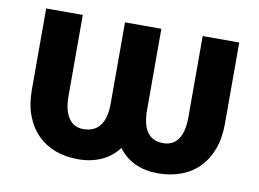

<svg xmlns="http://www.w3.org/2000/svg" viewBox="-65 -640 1008 746"><g transform="rotate(10 439.5 -267.5)"><path d="M60.4 -225.1V-545.5H204.9V-225.1Q204.9 -170.1 225.1 -139.6Q245.4 -109 283.4 -109Q327.4 -109 349.4 -138.5Q371.4 -168 371.4 -225.1V-545.5H514.9V-225.1Q514.9 -168 535.5 -138.5Q556.1 -109 598.4 -109Q637.1 -109 657.5 -138.5Q677.9 -168 677.9 -225.1V-545.5H822.1V-225.1Q822.1 -167.6 805.6 -123.8Q789.1 -79.9 759.4 -50.1Q729.8 -20.2 688.7 -5.1Q647.7 9.9 598.4 9.9Q548.3 9.9 508.7 -8.2Q469.1 -26.3 442.5 -62.5Q415.1 -26.3 374.5 -8.2Q333.8 9.9 283.4 9.9Q234.7 9.9 193.9 -5.1Q153.1 -20.2 123.4 -49.9Q93.8 -79.5 77.1 -123.4Q60.4 -167.3 60.4 -225.1Z"/></g></svg>

Font: Cannonade
Style: Bold
Weight: 700
Designer: Rasmus Andersson
Foundry: rsms
Version: Version 3.012;git-f93a4a705